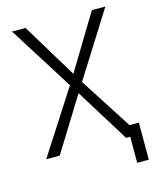

<svg xmlns="http://www.w3.org/2000/svg" viewBox="-123 -779 831 1007"><g transform="rotate(-15 293.0 -275.5)"><path d="M495.6 141.6H558.6V-59.6H507.8L325.7 -342.8L546.4 -693.4H473.1L293 -396L112.8 -693.4H39.6L260.3 -342.8L39.6 0H112.8L293 -291L473.1 0H495.6Z"/></g></svg>

Font: Cascadia Code PL Light
Style: Regular
Weight: 300
Monospace: yes
Designer: Aaron Bell
Foundry: Saja Typeworks
Version: Version 2404.023